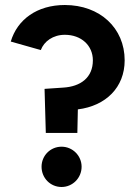

<svg xmlns="http://www.w3.org/2000/svg" viewBox="-20 -732 553 767"><path d="M163 -201H289L291 -295C403 -309 478 -383 478 -491C478 -620 379 -712 239 -712C128 -712 49 -654 23 -566L143 -532C156 -567 192 -593 239 -593C305 -593 351 -550 351 -491C351 -422 302 -386 232 -382L158 -377ZM226 15C270 15 306 -21 306 -66C306 -110 270 -146 226 -146C181 -146 146 -110 146 -66C146 -21 181 15 226 15Z"/></svg>

Font: HB Figtree Prototype
Style: Bold
Weight: 700
Designer: Alfredo Marco Pradil
Foundry: Hanken Design Co.®
Version: Version 1.002;Glyphs 3.2 (3228)